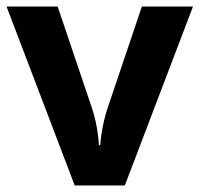

<svg xmlns="http://www.w3.org/2000/svg" viewBox="-20 -566 609 586"><path d="M208 0 0 -546H156L261 -235Q267 -217 271.5 -197Q276 -177 278.5 -158Q281 -139 282 -123H286Q287 -140 290 -159Q293 -178 297.5 -197.5Q302 -217 308 -235L413 -546H569L361 0Z"/></svg>

Font: Noto Sans Sinhala
Style: Regular
Weight: 400
Designer: Jelle Bosma - Monotype Design Team
Foundry: Monotype Imaging Inc.
Version: Version 2.006